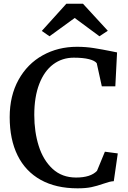

<svg xmlns="http://www.w3.org/2000/svg" viewBox="-20 -1003 692 1034"><path d="M32.2 0ZM394.5 -751Q441.4 -751 485.1 -744.1Q528.8 -737.3 584 -726.1L610.4 -720.7L601.1 -538.1H528.3L501 -662.6Q490.7 -676.3 459.5 -684.3Q428.2 -692.4 377.4 -692.4Q314.9 -692.4 266.8 -656.7Q218.8 -621.1 191.7 -551.5Q164.6 -481.9 164.6 -383.8Q164.6 -293 188.7 -216.6Q212.9 -140.1 263.4 -93.5Q314 -46.9 389.6 -46.9Q468.3 -46.9 502.4 -83L544.9 -186L614.3 -176.8L592.8 -27.3Q579.6 -26.4 567.4 -23.2Q555.2 -20 535.6 -13.2Q502.4 -1.5 472.2 4.9Q441.9 11.2 397.5 11.2Q281.2 11.2 199.2 -34.4Q117.2 -80.1 74.7 -166Q32.2 -252 32.2 -372.1Q32.2 -487.3 79.8 -573.2Q127.4 -659.2 210 -705.1Q292.5 -751 394.5 -751ZM337.4 -982.9H426.8L560.5 -837.4L515.6 -807.6L382.3 -906.2L246.6 -807.6L205.1 -836.4Z"/></svg>

Font: Merriweather
Style: Regular
Weight: 400
Designer: Eben Sorkin
Foundry: Eben Sorkin
Version: Version 1.584; ttfautohint (v1.6)